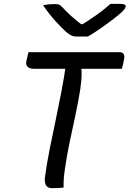

<svg xmlns="http://www.w3.org/2000/svg" viewBox="-20 -970 670 993"><path d="M434 -781Q426 -781 415 -781Q404 -781 393.5 -781Q383 -781 376 -781Q363 -781 352.5 -785Q342 -789 323 -804Q312 -814 297 -829Q282 -844 265 -863Q248 -882 232 -902.5Q216 -923 203 -943Q217 -946 233 -947.5Q249 -949 265 -949Q279 -949 286.5 -945.5Q294 -942 303 -932Q320 -913 348.5 -887Q377 -861 422 -828L370 -845Q386 -845 402.5 -845Q419 -845 436 -845L378 -827Q438 -863 480.5 -893.5Q523 -924 551 -950H601Q613 -950 619.5 -948Q626 -946 628.5 -943Q631 -940 630 -935Q629 -930 623 -921.5Q617 -913 599 -898Q583 -884 562 -868Q541 -852 518.5 -836Q496 -820 474 -805.5Q452 -791 434 -781ZM127 -700H599Q614 -700 619.5 -690.5Q625 -681 622 -666Q620 -652 617 -639.5Q614 -627 610 -614H157Q143 -614 133 -618Q123 -622 118.5 -630.5Q114 -639 116 -652Q119 -665 121.5 -676.5Q124 -688 127 -700ZM309 0Q294 2 279 2.5Q264 3 249 3Q226 3 218 -11.5Q210 -26 212 -50Q222 -124 236.5 -196.5Q251 -269 266.5 -342Q282 -415 296.5 -490Q311 -565 322 -643L413 -645L400 -621Q402 -605 402 -587Q402 -569 400 -549Q398 -529 395 -507Q384 -439 369.5 -371.5Q355 -304 340.5 -236Q326 -168 316 -98Q312 -72 310 -47Q308 -22 309 0Z"/></svg>

Font: Rec Mono Semicasual
Style: Italic
Weight: 400
Italic angle: -10°
Version: Version 1.085; ttfautohint (v1.8.4.7-5d5b)